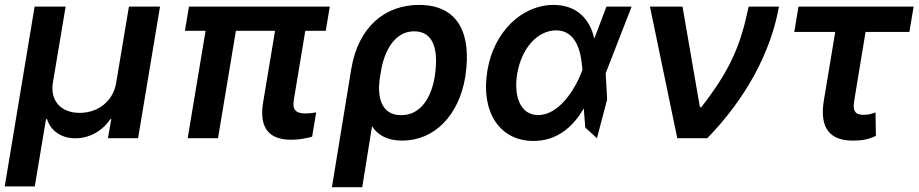

<svg xmlns="http://www.w3.org/2000/svg" viewBox="-32 -573 3808 796"><path d="M-12.4 199.9H112.2L158.7 -78.8H163C179 -28.8 224.4 0.4 280.2 0.4C337.4 0.4 391.7 -28.8 425.1 -78.8H429.3L415.5 0H540.5L631.4 -545.5H502.5L449.6 -229.4C437.9 -155.9 376.8 -105.1 298.3 -105.1C220.2 -105.1 175.4 -155.9 187.1 -229.4L240.1 -545.5H111.5Z M1335.2 -545.5H751.4L734.7 -445.3H820.3L746.1 0H871.8L946 -445.3H1108.3L1058.6 -147C1040.8 -36.2 1089.5 6.4 1175.4 6.4C1210.2 6.4 1239.3 0 1262.1 -6.4L1278.8 -106.9C1267.4 -105.1 1250.4 -102.6 1235.4 -102.6C1200.3 -102.6 1178.3 -112.9 1186.1 -158.7L1233.7 -445.3H1318.5Z M1424 -285.5 1344.1 203.1H1469.8L1510.3 -49.4C1535.9 -11.4 1574.9 9.9 1635.3 9.9C1771 9.9 1870.4 -96.6 1896.7 -252.8L1898.1 -262.8C1921.9 -427.2 1872.5 -552.6 1705.6 -552.6C1563.2 -552.6 1452.8 -460.9 1424 -285.5ZM1541.2 -239.3 1547.2 -276.6C1561.1 -362.6 1604.4 -443.2 1685 -443.2C1768.1 -443.2 1785.5 -362.6 1771.3 -262.8L1769.9 -252.8C1756.4 -172.6 1714.8 -95.5 1631 -95.5C1546.5 -95.5 1533.7 -173.7 1541.2 -239.3Z M2178.6 11.4C2273.8 12.1 2342.3 -43.7 2388.1 -123.6L2394.5 -44L2442.8 0L2485.1 -160.5L2479 -269.2L2586.6 -545.5H2482.2L2433.6 -417.3L2431.5 -414.1C2413 -495.4 2358.3 -552.6 2262.8 -552.6C2131.7 -552.6 2014.9 -441.1 1988.6 -280.2C1960.2 -110.1 2038.4 10.7 2178.6 11.4ZM2111.9 -265.6C2129.6 -371.1 2194.6 -447.1 2274.1 -447.1C2359.7 -447.1 2377.8 -351.6 2382.1 -288.4L2382.8 -283.4L2379.6 -275.2C2353.3 -206 2287.6 -95.9 2198.5 -95.9C2129.6 -95.9 2096.2 -167.6 2111.9 -265.6Z M2775.9 0H2900.2C3061.1 -165.1 3163.7 -356.9 3197.4 -545.5H3071.7C3039.4 -390.3 2999.3 -287.3 2875.4 -128.6H2869.7L2797.6 -545.5H2662.6Z M3755.7 -545.5H3278.4L3261 -440.7H3430.8L3383.5 -156.2C3364.7 -41.9 3409.1 9.9 3502.8 9.9C3538.7 9.9 3566.1 6.4 3599.4 -9.9L3597.7 -106.9C3583.1 -101.9 3568.9 -96.9 3548.7 -96.9C3522 -96.9 3500.7 -104.8 3509.2 -154.1L3556.5 -440.7H3738.3Z"/></svg>

Font: Margiela Sans Semi Bold
Style: Italic
Weight: 600
Italic angle: -9.39999°
Designer: Stefan Endress, Andreas Faust
Version: Version 1.100;FEAKit 1.0